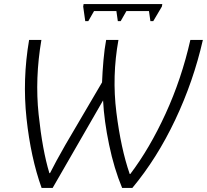

<svg xmlns="http://www.w3.org/2000/svg" viewBox="-20 -909 1010 937"><path d="M183 8H237L483 -419Q488 -320 512.5 -202.5Q537 -85 576 8H626Q746 -136 835 -324Q924 -512 970 -714H909Q866 -524 788 -354Q710 -184 616 -60H613Q570 -184 548 -360.5Q526 -537 558 -714H498Q490 -672 485 -615.5Q480 -559 478 -507L299 -202Q251 -118 224 -64H221Q187 -176 168.5 -351Q150 -526 182 -714H122Q89 -521 109.5 -330.5Q130 -140 183 8ZM396 -806 386 -877 388 -889H772L770 -877L728 -806H714L707 -855H597L569 -806H555L548 -855H439L411 -806Z"/></svg>

Font: Noto Sans UI Light
Style: Italic
Weight: 300
Italic angle: -12°
Designer: Monotype Design Team
Foundry: Monotype Imaging Inc.
Version: Version 1.901